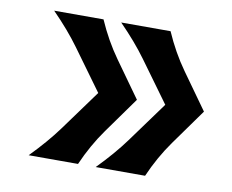

<svg xmlns="http://www.w3.org/2000/svg" viewBox="-62 -699 807 668"><g transform="rotate(10 341.0 -364.5)"><path d="M252.4 -620.1Q283.2 -549.8 324.7 -491.7L415.5 -364.7L324.7 -237.8Q283.2 -179.7 252.4 -109.4H78.1Q136.2 -168.9 174.3 -221.2L278.8 -364.7L174.3 -508.3Q135.3 -562 78.1 -620.1ZM489.3 -620.1Q520 -549.8 561.5 -491.7L652.3 -364.7L561.5 -237.8Q520 -179.7 489.3 -109.4H314.9Q373 -168.9 411.1 -221.2L515.6 -364.7L411.1 -508.3Q372.1 -562 314.9 -620.1Z"/></g></svg>

Font: Classica
Style: Bold
Weight: 700
Designer: Wojciech Kalinowski "wmk69" (wmk69@o2.pl)
Foundry: Wojciech Kalinowski "wmk69" (wmk69@o2.pl)
Version: Version 2.1.1; 2021-05-14